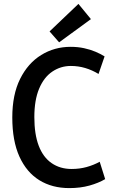

<svg xmlns="http://www.w3.org/2000/svg" viewBox="-20 -949 600 984"><path d="M335 15Q247 15 181.5 -25.5Q116 -66 79.5 -146.5Q43 -227 43 -347Q43 -464 83 -544.5Q123 -625 191 -667Q259 -709 342 -709Q379 -709 411 -702Q443 -695 469 -684Q495 -673 516 -660L485 -570Q452 -590 416.5 -600.5Q381 -611 343 -611Q291 -611 248 -582Q205 -553 180.5 -494.5Q156 -436 156 -349Q156 -261 178.5 -202Q201 -143 244.5 -113Q288 -83 347 -83Q388 -83 424 -93Q460 -103 491 -120L519 -31Q485 -11 438.5 2Q392 15 335 15ZM283 -732 234 -788 382 -929 446 -851Z"/></svg>

Font: Ubuntu Sans Mono Medium
Style: Regular
Weight: 500
Monospace: yes
Designer: Dalton Maag Ltd
Foundry: Dalton Maag Ltd
Version: Version 1.006